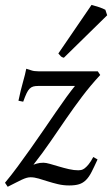

<svg xmlns="http://www.w3.org/2000/svg" viewBox="-22 -732 449 768"><path d="M378.9 -432.1Q338.9 -388.7 306.6 -345.9Q274.4 -303.2 243.9 -259Q213.4 -214.8 181.9 -168.7Q150.4 -122.6 111.8 -73.2Q113.3 -74.2 125 -77.6Q136.7 -81.1 151.9 -81.1Q161.6 -81.1 178 -76.4Q194.3 -71.8 213.9 -65.9Q233.4 -60.1 253.7 -55.4Q273.9 -50.8 292 -50.8Q296.4 -50.8 302.7 -52Q309.1 -53.2 316.4 -58.6Q323.7 -64 332.5 -74.7Q341.3 -85.4 351.1 -104L368.2 -94.2Q354.5 -64 344.2 -43.9Q334 -23.9 322 -12Q310.1 0 294.4 4.9Q278.8 9.8 254.9 9.8Q231 9.8 209.5 4.6Q188 -0.5 168.9 -6.6Q149.9 -12.7 132.6 -17.8Q115.2 -22.9 100.1 -22.9Q92.3 -22.9 84 -20.5Q75.7 -18.1 65.2 -13.2Q54.7 -8.3 41 -1.2Q27.3 5.9 8.8 15.1L-2 -1Q22.5 -30.3 48.6 -65.7Q74.7 -101.1 101.1 -138.4Q127.4 -175.8 153.1 -213.1Q178.7 -250.5 201.7 -283.9Q224.6 -317.4 244.1 -344.2Q263.7 -371.1 277.8 -388.2H130.9Q119.1 -388.2 111.1 -386Q103 -383.8 96.4 -377.2Q89.8 -370.6 84 -358.2Q78.1 -345.7 70.8 -325.2L51.8 -329.1Q61 -373 70.1 -404.5Q79.1 -436 83 -457Q92.3 -454.6 103 -450.7Q113.8 -446.8 130.9 -446.8H369.1ZM406.7 -670.9 233.4 -501Q225.6 -502.9 221.9 -506.3Q218.3 -509.8 211.4 -518.1L344.2 -712.4Q349.1 -710.9 356.7 -708.7Q364.3 -706.5 372.6 -703.9Q380.9 -701.2 388.2 -698.2Q395.5 -695.3 399.4 -692.9Z"/></svg>

Font: Akkhara
Style: Italic
Weight: 400
Italic angle: -7°
Designer: J. Victor Gaultney
Version: Version 1.00 June 13, 2006, initial release